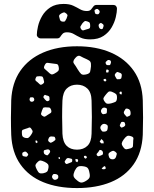

<svg xmlns="http://www.w3.org/2000/svg" viewBox="-20 -945 782 975"><path d="M371 10Q273 10 199.5 -20Q126 -50 83.5 -110.5Q41 -171 37 -260Q34 -346 37 -436Q41 -524 83 -585Q125 -646 199 -678Q273 -710 371 -710Q469 -710 543 -678Q617 -646 659.5 -585Q702 -524 705 -436Q708 -346 705 -260Q701 -171 658.5 -110.5Q616 -50 542.5 -20Q469 10 371 10ZM421 -644Q400 -653 388 -660Q376 -667 362 -650Q347 -633 355.5 -622Q364 -611 375 -592Q385 -576 392 -569.5Q399 -563 417 -567Q435 -571 437.5 -580.5Q440 -590 442 -608Q443 -624 439 -631Q435 -638 421 -644ZM540 -638Q531 -643 525 -638Q520 -634 517.5 -631Q515 -628 517 -622Q520 -615 523.5 -614.5Q527 -614 534 -614Q539 -614 540 -617Q541 -620 543 -625Q545 -634 540 -638ZM278 -605Q276 -619 267 -620Q258 -621 244 -623Q230 -625 221.5 -626Q213 -627 207 -614Q200 -601 206.5 -595.5Q213 -590 224 -580Q233 -571 239 -568Q245 -565 256 -571Q269 -578 275 -584Q281 -590 278 -605ZM532 -589 522 -593 518 -584 521 -576 531 -578ZM592 -574Q583 -577 578.5 -579Q574 -581 568 -574Q562 -567 563 -562.5Q564 -558 569 -550Q572 -543 576.5 -542.5Q581 -542 588 -543Q595 -545 596 -548Q597 -551 598 -558Q599 -564 598 -567.5Q597 -571 592 -574ZM181 -558Q172 -558 168 -557Q164 -556 161 -548Q158 -540 160.5 -536.5Q163 -533 170 -528Q178 -521 182.5 -516.5Q187 -512 196 -518Q205 -524 204 -530Q203 -536 200 -547Q198 -555 193.5 -556.5Q189 -558 181 -558ZM515 -545 506 -543 507 -534 515 -531 521 -538ZM371 -185Q404 -185 424 -204.5Q444 -224 445 -266Q448 -352 445 -434Q444 -476 423.5 -495.5Q403 -515 371 -515Q339 -515 319 -495.5Q299 -476 297 -434Q294 -352 297 -266Q299 -224 318.5 -204.5Q338 -185 371 -185ZM548 -479Q536 -483 530.5 -478.5Q525 -474 517 -464Q509 -454 506 -448Q503 -442 510 -431Q517 -420 524 -418.5Q531 -417 544 -420Q558 -424 565.5 -427.5Q573 -431 574 -446Q575 -462 569 -467.5Q563 -473 548 -479ZM595 -481 587 -477 588 -468 597 -465 599 -474ZM222 -459Q215 -460 211 -462.5Q207 -465 203 -459Q199 -453 201 -449.5Q203 -446 208 -440Q213 -435 216 -432.5Q219 -430 225 -432Q232 -435 231.5 -439Q231 -443 231 -450Q231 -456 222 -459ZM153 -444Q151 -451 143 -451Q138 -451 135 -450.5Q132 -450 131 -445Q128 -436 135 -430Q142 -426 150 -431Q156 -436 153 -444ZM240 -386Q236 -398 229.5 -399Q223 -400 210 -400Q201 -400 198.5 -396Q196 -392 193 -383Q190 -374 188.5 -368.5Q187 -363 195 -357Q203 -351 208 -353Q213 -355 221 -361Q231 -367 237 -371Q243 -375 240 -386ZM517 -397Q504 -402 497 -392Q489 -382 496 -371Q500 -365 504 -365Q508 -365 515 -367Q521 -368 522 -371.5Q523 -375 523 -381Q523 -387 523 -391Q523 -395 517 -397ZM628 -393Q620 -395 617.5 -391.5Q615 -388 611 -381Q606 -373 612 -365Q618 -359 621 -354.5Q624 -350 631 -354Q640 -357 642 -361.5Q644 -366 643 -375Q642 -390 628 -393ZM606 -326Q599 -327 596.5 -325Q594 -323 592 -317Q589 -312 588.5 -308.5Q588 -305 592 -301Q596 -296 599.5 -297.5Q603 -299 608 -301Q617 -306 616 -313Q615 -319 613.5 -322Q612 -325 606 -326ZM518 -314Q504 -320 495 -309Q485 -298 493 -286Q497 -278 501.5 -277Q506 -276 514 -277Q522 -279 524 -283Q526 -287 527 -295Q528 -303 526.5 -307Q525 -311 518 -314ZM139 -291Q133 -300 127 -297Q121 -294 110 -291Q101 -288 96 -286Q91 -284 91 -274Q91 -262 93 -255.5Q95 -249 107 -245Q119 -242 124.5 -245.5Q130 -249 137 -259Q144 -269 145.5 -275Q147 -281 139 -291ZM646 -253Q632 -258 625 -254Q618 -250 609 -238Q600 -226 598.5 -218Q597 -210 606 -198Q614 -186 622 -187Q630 -188 644 -192Q654 -196 655 -202Q656 -208 656 -219Q656 -232 657.5 -240.5Q659 -249 646 -253ZM261 -242Q259 -250 254.5 -251Q250 -252 242 -252Q231 -253 227 -242Q224 -236 224.5 -232Q225 -228 230 -224Q236 -219 239.5 -220.5Q243 -222 249 -225Q255 -230 259 -232.5Q263 -235 261 -242ZM505 -229 495 -239 486 -226 494 -217H507ZM169 -229 162 -233 160 -226 163 -218 171 -222ZM233 -181Q228 -188 219 -186Q212 -184 207 -183Q202 -182 202 -175Q202 -167 205 -163.5Q208 -160 216 -157Q222 -155 224 -158.5Q226 -162 231 -167Q237 -175 233 -181ZM503 -167Q503 -180 492 -183Q486 -185 484.5 -181.5Q483 -178 479 -173Q475 -168 472 -165Q469 -162 472 -156Q477 -151 480.5 -151.5Q484 -152 491 -155Q497 -157 500 -159Q503 -161 503 -167ZM566 -174Q558 -180 553 -179Q548 -178 540 -173Q532 -168 531 -163.5Q530 -159 533 -150Q536 -137 550 -136Q564 -135 569 -148Q572 -157 573 -162.5Q574 -168 566 -174ZM115 -172Q110 -177 102 -174Q98 -172 95.5 -170.5Q93 -169 93 -164Q93 -158 94.5 -155Q96 -152 102 -151Q109 -149 113 -149Q117 -149 121 -155Q125 -161 122 -164Q119 -167 115 -172ZM422 -147 416 -154 406 -153 408 -143 416 -139ZM283 -148 277 -146 278 -139 285 -137ZM330 -142Q321 -144 316 -137Q312 -131 309.5 -127Q307 -123 311 -117Q316 -111 320.5 -112.5Q325 -114 332 -117Q339 -120 343 -121.5Q347 -123 347 -131Q347 -138 342 -139Q337 -140 330 -142ZM375 -136 363 -138 364 -126 372 -121 377 -128ZM207 -123Q194 -129 186.5 -130Q179 -131 169 -120Q159 -110 160 -102.5Q161 -95 168 -82Q174 -70 180 -66.5Q186 -63 199 -65Q213 -68 218.5 -73Q224 -78 226 -92Q228 -105 223.5 -111Q219 -117 207 -123ZM513 -102 503 -97 496 -87 509 -85 518 -90ZM400 -101Q383 -103 375 -98Q367 -93 359 -77Q352 -61 353.5 -51.5Q355 -42 369 -31Q382 -19 391.5 -18Q401 -17 416 -26Q431 -35 434.5 -43.5Q438 -52 434 -69Q431 -86 424.5 -92.5Q418 -99 400 -101ZM264 -61Q257 -62 253.5 -61.5Q250 -61 247 -56Q241 -47 248 -38Q255 -29 265 -33Q277 -37 276 -48Q276 -54 273 -56.5Q270 -59 264 -61ZM438 -745Q408 -745 389 -754Q370 -763 355 -772Q340 -781 320 -781Q305 -781 298 -773.5Q291 -766 286 -758Q281 -750 270 -750H186Q179 -750 173 -755.5Q167 -761 167 -768Q167 -785 173 -811.5Q179 -838 194 -864Q209 -890 235.5 -907.5Q262 -925 303 -925Q333 -925 352 -916Q371 -907 386.5 -898Q402 -889 421 -889Q436 -889 442.5 -897Q449 -905 454.5 -912.5Q460 -920 471 -920H555Q564 -920 569 -914.5Q574 -909 574 -901Q574 -884 568 -858Q562 -832 547 -806Q532 -780 505.5 -762.5Q479 -745 438 -745ZM480 -896Q474 -903 465 -897Q460 -895 460 -892Q460 -889 461 -884Q462 -879 463.5 -876.5Q465 -874 470 -873Q476 -872 479 -873Q482 -874 485 -880Q489 -889 480 -896ZM317 -876Q309 -883 304 -882Q299 -881 290 -876Q282 -871 280.5 -866.5Q279 -862 282 -854Q284 -844 287 -840Q290 -836 299 -835Q308 -834 311 -838.5Q314 -843 318 -851Q321 -860 322.5 -865Q324 -870 317 -876ZM424 -836Q414 -840 409.5 -837Q405 -834 398 -826Q392 -817 389 -811.5Q386 -806 392 -797Q398 -789 404 -791Q410 -793 420 -796Q429 -798 433.5 -800.5Q438 -803 438 -812Q438 -823 436 -828Q434 -833 424 -836ZM503 -822Q498 -825 495 -827.5Q492 -830 487 -826Q478 -821 482 -809Q485 -798 495 -797Q501 -797 502 -800.5Q503 -804 505 -809Q508 -817 503 -822Z"/></svg>

Font: Rubik Moonrocks
Style: Regular
Weight: 400
Designer: Hubert and Fischer, NaN
Foundry: Hubert and Fischer, NaN
Version: Version 2.200